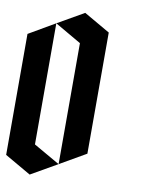

<svg xmlns="http://www.w3.org/2000/svg" viewBox="-113 -1175 920 1250"><g transform="rotate(10 346.5 -550.0)"><path d="M0 -899.4Q0 -766.6 0 -500Q0 -366.2 0 -99.6Q57.6 -66.4 172.9 0Q231.4 -33.2 346.7 -99.6Q289.1 -132.8 172.9 -199.2Q172.9 -465.8 172.9 -1000Q115.2 -965.8 0 -899.4ZM519.5 -199.2Q519.5 -465.8 519.5 -1000Q461.9 -1033.2 346.7 -1099.6Q289.1 -1066.4 172.9 -1000Q231.4 -965.8 346.7 -899.4Q346.7 -632.8 346.7 -99.6Q404.3 -132.8 519.5 -199.2Z"/></g></svg>

Font: DreiFraktur
Style: Regular
Weight: 400
Designer: JayCobs
Version: Version 1.2